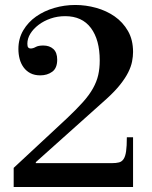

<svg xmlns="http://www.w3.org/2000/svg" viewBox="-20 -752 610 772"><path d="M515 -200V0H35V-77L250 -277Q288 -313 313.5 -341.5Q339 -370 354 -397Q369 -424 375 -450.5Q381 -477 381 -509Q381 -592 345.5 -639.5Q310 -687 242 -687Q211 -687 183.5 -677.5Q156 -668 135 -652Q114 -636 102 -616.5Q90 -597 90 -576Q90 -565 93.5 -561Q97 -557 103 -557Q113 -557 123.5 -563Q134 -569 154 -569Q179 -569 194.5 -555Q210 -541 210 -512Q210 -478 190 -463.5Q170 -449 142 -449Q119 -449 102.5 -457.5Q86 -466 75 -481Q64 -496 59 -515Q54 -534 54 -555Q54 -597 73.5 -630Q93 -663 125 -685.5Q157 -708 198 -720Q239 -732 283 -732Q325 -732 366.5 -720.5Q408 -709 441 -686Q474 -663 494.5 -627.5Q515 -592 515 -543Q515 -525 511 -504.5Q507 -484 495.5 -461Q484 -438 463 -411.5Q442 -385 409 -355L124 -100V-96H429Q447 -96 458.5 -99Q470 -102 477 -112.5Q484 -123 487 -143.5Q490 -164 490 -200Z"/></svg>

Font: Libre Bodoni
Style: Regular
Weight: 400
Designer: Pablo Impallari, Rodrigo Fuenzalida
Foundry: Pablo Impallari, Rodrigo Fuenzalida
Version: Version 1.001; ttfautohint (v1.5.65-e2d9)